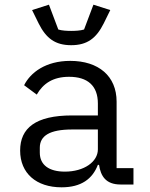

<svg xmlns="http://www.w3.org/2000/svg" viewBox="-20 -788 640 820"><path d="M550 0V-70H478V-354C478 -463 401 -528 280 -528C175 -528 110 -478 83 -424L137 -384C164 -431 206 -460 275 -460C354 -460 398 -422 398 -346V-295H288C132 -295 66 -241 66 -145C66 -48 135 12 243 12C327 12 375 -24 398 -84H403C410 -36 432 0 495 0ZM257 -55C190 -55 150 -83 150 -136V-157C150 -208 192 -235 288 -235H398V-150C398 -97 339 -55 257 -55ZM284 -595C352 -595 391 -624 423 -688L451 -745L379 -768L339 -662C324 -657 300 -656 284 -656C268 -656 244 -657 229 -662L189 -768L117 -745L145 -688C177 -624 216 -595 284 -595Z"/></svg>

Font: IBM Mono
Style: Regular
Weight: 400
Monospace: yes
Designer: Mike Abbink, Paul van der Laan, Pieter van Rosmalen
Foundry: Bold Monday
Version: Version 2.3